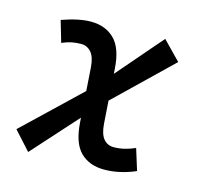

<svg xmlns="http://www.w3.org/2000/svg" viewBox="-87 -628 759 739"><g transform="rotate(15 293.0 -258.5)"><path d="M86.4 20 20 -53.2 241.7 -264.6 235.4 -357.4Q232.4 -397.9 216.3 -416.3Q200.2 -434.6 176.3 -434.6Q156.7 -434.6 138.7 -430.9Q120.6 -427.2 100.6 -418.5L75.7 -503.4Q143.1 -527.3 190.4 -527.3Q248.5 -527.3 284.4 -492.2Q320.3 -457 325.7 -376.5L327.1 -356L483.4 -537.1L554.7 -463.9L334 -251L340.3 -160.2Q343.3 -119.6 358.9 -101.3Q374.5 -83 399.4 -83Q440.4 -83 483.9 -102.5L510.3 -17.6Q447.3 9.8 385.3 9.8Q326.7 9.8 291 -25.4Q255.4 -60.5 250 -141.1L248.5 -160.2Z"/></g></svg>

Font: Cascadia Code NF
Style: Italic
Weight: 400
Italic angle: -10°
Monospace: yes
Designer: Aaron Bell
Foundry: Saja Typeworks
Version: Version 2404.023; ttfautohint (v1.8.4)